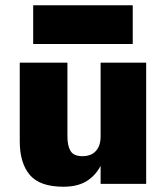

<svg xmlns="http://www.w3.org/2000/svg" viewBox="-20 -698 630 729"><path d="M362 0H535V-460H362ZM236 -180V-460H55V-162Q55 -79 93 -34Q131 11 221 11Q281 11 317.5 -16Q354 -43 371 -88.5Q388 -134 388 -188L362 -180Q362 -155 353.5 -138.5Q345 -122 330 -113.5Q315 -105 293 -105Q260 -105 248 -124.5Q236 -144 236 -180ZM106 -531H484V-678H106Z"/></svg>

Font: Jost ExtraBold
Style: Regular
Weight: 800
Version: Version 3.710